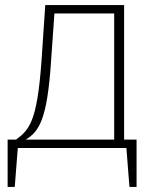

<svg xmlns="http://www.w3.org/2000/svg" viewBox="-20 -582 631 755"><path d="M468 -33V-562H158L143 -340C126 -104 95 -71 43 -33H10V153H38L50 0H477L489 153H517V-33ZM429 -33H81C134 -65 166 -112 181 -345L194 -529H429Z"/></svg>

Font: Glow Sans SC Normal ExtraLight
Style: Regular
Weight: 200
Designer: Ryoko NISHIZUKA (kana, bopomofo & ideographs); Paul D. Hunt (Latin, Greek & Cyrillic); Sandoll Communications, Soo-young
Version: Version 0.93